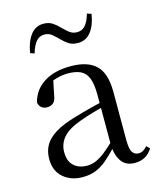

<svg xmlns="http://www.w3.org/2000/svg" viewBox="-116 -851 790 949"><g transform="rotate(-15 278.5 -376.5)"><path d="M189.7 14.6Q130.5 14.6 91.1 -19.1Q51.6 -52.8 51.6 -115.1Q51.6 -153.9 68.8 -184.3Q85.9 -214.6 125.4 -239Q164.9 -263.5 230.9 -282.3Q272.8 -294.9 318.8 -306.7Q364.8 -318.5 404.8 -327.7V-303.3Q364.8 -293.3 323.7 -281.5Q282.6 -269.7 248.6 -257Q185.3 -233.6 158.6 -201.7Q131.9 -169.7 131.9 -128.2Q131.9 -81.6 157.5 -58Q183.2 -34.4 225.1 -34.4Q247.6 -34.4 269.6 -43.3Q291.6 -52.2 319.7 -74.2Q347.7 -96.3 385.8 -134.4L394.5 -87.1H370.9Q339.7 -53.7 312.5 -31.1Q285.2 -8.4 256.1 3.1Q227 14.6 189.7 14.6ZM456.8 13.6Q412.1 13.6 389.8 -16.6Q367.5 -46.7 364.2 -99.7V-103.3V-359Q364.2 -415 352.1 -445.3Q339.9 -475.6 314.7 -487.6Q289.6 -499.6 250 -499.6Q221.3 -499.6 192.1 -491.4Q162.9 -483.2 129.7 -464.7L173.2 -491.9L156.8 -412.7Q153.2 -386 140.7 -375.2Q128.1 -364.3 109.4 -364.3Q73.2 -364.3 65.5 -399.7Q80.4 -461 134.1 -495.8Q187.8 -530.6 272.2 -530.6Q359.5 -530.6 401.8 -489.2Q444 -447.8 444 -354.6V-107.7Q444 -60.8 455.1 -44.2Q466.1 -27.5 486.4 -27.5Q499 -27.5 509 -33.2Q519 -38.8 531.4 -52.1L547.1 -36.7Q531.2 -10.7 508.6 1.4Q486 13.6 456.8 13.6ZM96.1 -644.7Q104.5 -699.9 130 -734.1Q155.6 -768.2 196.5 -768.2Q223.3 -768.2 242.3 -755.8Q261.3 -743.3 276.5 -727.1Q293.9 -709 309.9 -696.8Q325.8 -684.5 348.5 -684.5Q374.5 -684.5 391.1 -704.4Q407.7 -724.3 417.7 -761L439.6 -753.8Q431.1 -698.2 405.6 -665Q380 -631.8 338.5 -631.8Q310.5 -631.8 292 -643.8Q273.5 -655.8 258.9 -671.2Q242.3 -687.9 226.3 -701.6Q210.4 -715.3 186.9 -715.3Q160.9 -715.3 144.4 -695.2Q127.9 -675 117.1 -637.5Z"/></g></svg>

Font: Noto Serif SC
Style: Regular
Weight: 200
Designer: Ryoko NISHIZUKA 西塚涼子 (kana & ideographs); Frank Grießhammer (Latin, Greek & Cyrillic); Wenlong ZHANG 张文龙 (bopomofo); San
Foundry: Adobe
Version: Version 2.001;hotconv 1.1.0;makeotfexe 2.6.0